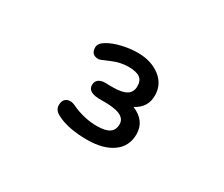

<svg xmlns="http://www.w3.org/2000/svg" viewBox="-94 -748 1188 1017"><g transform="rotate(30 500.0 -239.0)"><path d="M323 -105Q339 -105 359 -94Q434 -61 508 -61Q560 -61 584.5 -77.5Q609 -94 609 -129Q609 -163 573 -178.5Q537 -194 460 -192Q378 -190 378 -237Q378 -259 393 -270.5Q408 -282 437 -282L460 -281H479Q537 -281 563.5 -298Q590 -315 590 -351Q590 -386 568 -401.5Q546 -417 497 -417Q451 -417 401 -396Q347 -372 339 -372Q293 -372 293 -418Q293 -443 326.5 -463Q360 -483 409 -494.5Q458 -506 503 -506Q586 -506 640.5 -464.5Q695 -423 695 -354Q695 -281 627 -246Q713 -210 713 -128Q713 -54 655.5 -13Q598 28 500 28Q383 28 313 -9Q279 -26 279 -57Q279 -80 290.5 -92.5Q302 -105 323 -105Z"/></g></svg>

Font: 寒蝉全圆体 Bold
Style: Regular
Weight: 700
Designer: Warren2060
      Designed by Motoya company      

      [Varela Round]
      Joe Prince(Latin component); Avraham Cornf
Foundry: ChillType
Version: Version 3.200